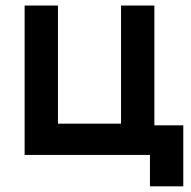

<svg xmlns="http://www.w3.org/2000/svg" viewBox="-20 -560 692 694"><path d="M522 113.5H642.5V-107H538V-540H417.5V-113H189.5V-540H69V0H522Z"/></svg>

Font: Eudonet
Style: Bold
Weight: 700
Designer: Mikhail Sharanda
Foundry: Mikhail Sharanda
Version: Version 4.503;Glyphs 3.1.2 (3151)